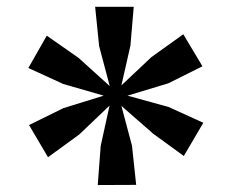

<svg xmlns="http://www.w3.org/2000/svg" viewBox="-20 -858 666 552"><path d="M162 -547 278 -583 162 -616.5 61.5 -662.5 114.5 -755.5 206 -691.5 295.5 -610.5 265 -725.5 253.5 -838.5H364.5L355 -727L329 -612.5L415.5 -694L507 -759.5L562 -667.5L464 -618.5L346.5 -583L464.5 -550.5L564.5 -505L508.5 -409.5L420.5 -473.5L329 -553.5L359.5 -439L371.5 -326.5L261 -326L269.5 -438.5L295 -554.5L208 -471.5L118 -406L63.5 -498.5Z"/></svg>

Font: Merriweather Text Regular
Style: Bold
Weight: 700
Designer: Eben Sorkin
Foundry: Eben Sorkin
Version: Version 2.100; ttfautohint (v1.7.19-72a1) -l 8 -r 50 -G 200 